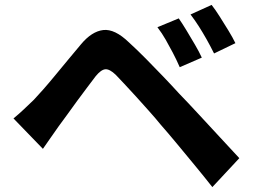

<svg xmlns="http://www.w3.org/2000/svg" viewBox="-20 -768 1040 783"><path d="M709 -693Q723 -673 740.5 -644Q758 -615 775 -586Q792 -557 803 -533L713 -494Q699 -526 684.5 -553.5Q670 -581 655.5 -606.5Q641 -632 622 -657ZM843 -748Q858 -729 876 -700.5Q894 -672 911.5 -643.5Q929 -615 940 -592L853 -550Q837 -582 822 -608.5Q807 -635 791.5 -659.5Q776 -684 757 -709ZM35 -285Q58 -304 76 -321Q94 -338 118 -361Q135 -379 157 -404Q179 -429 204.5 -460Q230 -491 257 -523.5Q284 -556 310 -587Q354 -640 401 -645.5Q448 -651 506 -595Q540 -564 575.5 -528Q611 -492 645.5 -456Q680 -420 710 -387Q744 -352 786.5 -306Q829 -260 873.5 -212Q918 -164 956 -123L846 -5Q813 -47 775 -93Q737 -139 701 -182.5Q665 -226 635 -260Q614 -286 587.5 -315.5Q561 -345 535 -374Q509 -403 487 -426Q465 -449 452 -463Q427 -487 409.5 -485.5Q392 -484 370 -457Q356 -438 336 -412Q316 -386 295 -357Q274 -328 254.5 -301Q235 -274 220 -254Q203 -230 186 -205.5Q169 -181 155 -161Z"/></svg>

Font: Noto Sans SC
Style: Bold
Weight: 700
Designer: Ryoko NISHIZUKA  (kana, bopomofo & ideographs); Paul D. Hunt (Latin, Greek & Cyrillic); Sandoll Communications , Soo-you
Foundry: Adobe
Version: Version 2.004-H2;hotconv 1.0.118;makeotfexe 2.5.65603